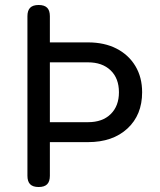

<svg xmlns="http://www.w3.org/2000/svg" viewBox="-20 -750 640 770"><path d="M180 -260H333Q391 -260 424 -292.5Q457 -325 457 -380Q457 -436 423.5 -468Q390 -500 333 -500H180ZM180 -45Q180 -22 169 -11Q158 0 135 0Q112 0 101 -11Q90 -22 90 -45V-685Q90 -708 101 -719Q112 -730 135 -730Q158 -730 169 -719Q180 -708 180 -685V-580H333Q399 -580 447.5 -555Q496 -530 523 -485Q550 -440 550 -380Q550 -289 491 -234.5Q432 -180 333 -180H180Z"/></svg>

Font: Maple Mono NF CN
Style: Regular
Weight: 400
Monospace: yes
Designer: subframe7536
Version: Version 7.000